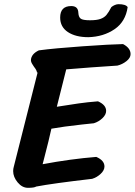

<svg xmlns="http://www.w3.org/2000/svg" viewBox="-20 -887 645 919"><path d="M268 -803Q268 -858 321 -858Q354 -858 355 -826Q356 -806 366 -798Q376 -790 411 -790Q443 -790 461 -796.5Q479 -803 489.5 -815.5Q500 -828 513 -853Q520 -859 529.5 -863Q539 -867 547 -867Q582 -867 591 -853Q581 -783 528 -747Q475 -711 403 -709Q342 -709 305 -733.5Q268 -758 268 -803ZM605 -628Q605 -610 585.5 -594.5Q566 -579 542 -573L498 -570Q468 -568 417 -564.5Q366 -561 297 -555L252 -376Q315 -386 356.5 -392Q398 -398 449 -402Q488 -385 488 -356Q488 -338 470 -321Q452 -304 429 -297L372 -291Q281 -281 226 -271Q214 -216 192 -132L184 -101Q317 -126 441 -136Q480 -119 480 -90Q480 -72 462 -55Q444 -38 421 -31Q231 -9 153 6Q144 12 114 12Q86 12 64.5 -14Q43 -40 43 -68Q43 -79 46 -89L160 -540H157Q156 -551 143 -567Q142 -569 135 -579.5Q128 -590 128 -600Q130 -629 166 -646Q241 -656 376 -665.5Q511 -675 569 -676Q605 -657 605 -628Z"/></svg>

Font: Sriracha
Style: Regular
Weight: 400
Designer: Suppakit Chalermlarp
Version: Version 1.002g